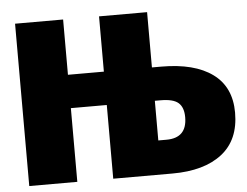

<svg xmlns="http://www.w3.org/2000/svg" viewBox="-50 -758 1056 820"><g transform="rotate(-5 478.0 -348.0)"><path d="M946 -236Q946 -119 869.5 -59.5Q793 0 657 0H403V-316H249V0H43V-696H249V-459H403V-696H609V-459H649Q791 -459 868.5 -402.5Q946 -346 946 -236ZM732 -235Q732 -277 710 -296.5Q688 -316 634 -316H609V-146H644Q732 -146 732 -235Z"/></g></svg>

Font: FiraGO Heavy
Style: Regular
Weight: 900
Designer: bBox Type
Foundry: bBox Type GmbH
Version: Version 1.001